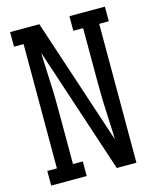

<svg xmlns="http://www.w3.org/2000/svg" viewBox="-111 -812 722 888"><g transform="rotate(-15 250.0 -367.5)"><path d="M23 0V-70H69V-665H23V-735H163L363 -130Q363 -139 362.5 -148Q362 -157 362 -165L357 -276Q355 -317 354.5 -358.5Q354 -400 354 -441V-665H307V-735H477V-665H431V0H337L137 -605Q137 -596 137.5 -587Q138 -578 138 -570L143 -459Q145 -418 145.5 -376.5Q146 -335 146 -294V-70H193V0Z"/></g></svg>

Font: Iosevka Curly Slab
Style: Regular
Weight: 400
Monospace: yes
Designer: Belleve Invis
Foundry: Belleve Invis
Version: Version 22.1.2; ttfautohint (v1.8.4)